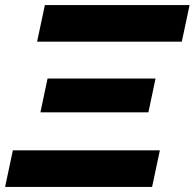

<svg xmlns="http://www.w3.org/2000/svg" viewBox="-29 -733 764 753"><path d="M116.5 -569.5 147 -713H714.5L684 -569.5ZM129.5 -292.5 157.5 -425H581L553 -292.5ZM-9 0 21.5 -143.5H598L567.5 0Z"/></svg>

Font: Commissioner
Style: Bold Italic
Weight: 700
Italic angle: -12°
Designer: Kostas Bartsokas
Foundry: Kostas Bartsokas
Version: Version 1.000; ttfautohint (v1.8.3)